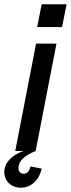

<svg xmlns="http://www.w3.org/2000/svg" viewBox="-49 -703 330 894"><path d="M22 0H60C4 20 -29 56 -29 98C-29 140 3 171 48 171C95 171 133 137 145 82L93 72C88 94 77 106 61 106C46 106 37 96 37 78C37 48 64 21 117 0L214 -500H119ZM124 -577H240L261 -683H145Z"/></svg>

Font: Uncut Sans Medium Italic
Style: Regular
Weight: 500
Italic angle: -11°
Designer: Kasper Nordkvist
Foundry: UNCUT.wtf
Version: Version 1.304;Glyphs 3.2 (3246)